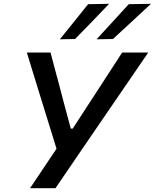

<svg xmlns="http://www.w3.org/2000/svg" viewBox="-20 -989 814 1009"><path d="M138 0Q171 -49 205 -100Q239 -151 277 -207.5L182.5 -513Q167 -563.5 153 -609Q139 -654.5 121 -713H245.5Q260.5 -656 271.5 -615Q282.5 -574 292.5 -537Q302 -499.5 314 -454.5L352 -313H362L452.5 -452Q482.5 -498 507.5 -536.5Q532 -574.5 559 -616Q586 -657 622 -713H759Q714.5 -648 666.8 -578.2Q619 -508.5 579 -450L425 -225Q390 -173.5 349.2 -113.8Q308.5 -54 271.5 0ZM487.5 -782.5Q530.5 -829.5 572.5 -875Q614 -920.5 656.5 -967L773.5 -969Q722 -921 672.2 -875Q622.5 -829 573.5 -784ZM294.5 -782.5Q332.5 -829.5 369.2 -875Q406 -920.5 443 -967L553.5 -969Q508 -921 463.5 -875.2Q419 -829.5 374.5 -784Z"/></svg>

Font: Heraclito Medium
Style: Italic
Weight: 500
Italic angle: -12°
Designer: Kostas Bartsokas (font) & Cristiano Sobral (main changes)
Foundry: Kostas Bartsokas (font) & Cristiano Sobral (main changes)
Version: Version 1.00;July 8, 2020;FontCreator 13.0.0.2655 64-bit